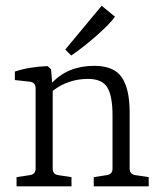

<svg xmlns="http://www.w3.org/2000/svg" viewBox="-20 -654 564 674"><path d="M230 -459 209 -480 336.9 -633.8 383.8 -595.2Q363.8 -568.4 318.4 -528.3Q272.9 -488.3 230 -459ZM502 0H309.1V-32.2L354 -39.1Q375 -42 375 -62V-249Q375 -316.4 356.9 -346.7Q338.9 -377 289.1 -377Q219.2 -377 165 -335V-62Q165 -42 185.1 -39.1L231 -32.2V0H38.1V-32.2L84 -39.1Q105 -42 105 -62V-344.2Q105 -364.3 85 -367.2L32.2 -373V-402.8Q84 -419.9 147 -421.9L159.2 -411.1L163.1 -363.8Q219.2 -422.9 311 -422.9Q379.9 -422.9 407.2 -382.8Q434.6 -342.8 435.1 -263.2V-62Q435.1 -42 456.1 -39.1L502 -32.2Z"/></svg>

Font: Yrsa-Light
Style: Regular
Weight: 300
Designer: Anna Giedrys (Yrsa+Rasa design), David Brezina (Yrsa art-direction, Rasa art-direction, design)
Foundry: Rosetta Type Foundry
Version: Version 1.001;PS 1.1;hotconv 1.0.88;makeotf.lib2.5.647800